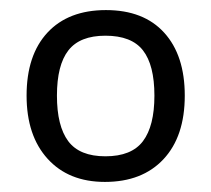

<svg xmlns="http://www.w3.org/2000/svg" viewBox="-20 -742 415 377"><path d="M342.8 -554.2Q342.8 -474.1 301 -429.4Q259.3 -384.8 186 -384.8Q114.7 -384.8 73.5 -430.2Q32.2 -475.6 32.2 -554.2Q32.2 -633.8 73.2 -678Q114.3 -722.2 188 -722.2Q262.2 -722.2 302.5 -677.7Q342.8 -633.3 342.8 -554.2ZM91.8 -554.2Q91.8 -494.6 114 -464.8Q136.2 -435.1 187 -435.1Q238.3 -435.1 260.7 -464.8Q283.2 -494.6 283.2 -554.2Q283.2 -614.3 260.7 -643.1Q238.3 -671.9 187 -671.9Q136.7 -671.9 114.3 -643.1Q91.8 -614.3 91.8 -554.2Z"/></svg>

Font: Zoram GWebM
Style: Regular
Weight: 400
Foundry: Ascender Corporation
Version: Version 1.000